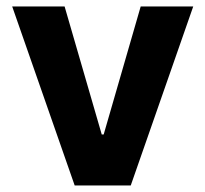

<svg xmlns="http://www.w3.org/2000/svg" viewBox="-20 -565 626 585"><path d="M408.7 -545.4H568.8L378.4 0H207.5L17.1 -545.4H176.8L290 -155.3H295.9Z"/></svg>

Font: My Font
Style: Bold
Weight: 500
Designer: Rasmus Andersson
Foundry: rsms
Version: Version 0.001